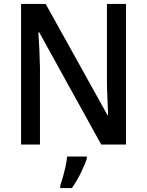

<svg xmlns="http://www.w3.org/2000/svg" viewBox="-20 -734 746 975"><path d="M620 0H494L179 -570H175Q178 -527 180 -480.5Q182 -434 183 -388V0H87V-714H212L526 -149H529Q528 -188 525.5 -236Q523 -284 523 -327V-714H620ZM421 71Q411 102 390 145Q369 188 345 221H286V209Q292 191 299.5 164.5Q307 138 313 110Q319 82 321 61H421Z"/></svg>

Font: Noto Sans Gujarati UI SemiCondensed Medium
Style: Regular
Weight: 500
Width: 4
Designer: Jelle Bosma - Monotype Design Team, Universal Thirst
Foundry: Monotype Imaging Inc.
Version: Version 2.106; ttfautohint (v1.8.4.7-5d5b)